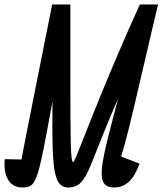

<svg xmlns="http://www.w3.org/2000/svg" viewBox="-68 -820 723 854"><path d="M33 14Q-10 14 -31 -19Q-52 -52 -47 -112L55 -110Q55 -103 50 -95.5Q45 -88 37.5 -83Q30 -78 23 -78Q21 -78 36 -156Q51 -234 83 -394Q115 -554 164 -800H245Q245 -682 245 -587Q245 -492 245 -419Q245 -346 245.5 -292Q246 -238 246.5 -201Q247 -164 248.5 -141.5Q250 -119 252 -109Q254 -99 257 -99Q260 -99 269.5 -120.5Q279 -142 295 -183.5Q311 -225 335 -285Q359 -345 391 -423Q423 -501 463.5 -595.5Q504 -690 554 -800H635Q618 -729 601 -656Q584 -583 567.5 -512.5Q551 -442 536 -377.5Q521 -313 507.5 -258.5Q494 -204 482.5 -163.5Q471 -123 463 -100.5Q455 -78 450 -78Q447 -78 449 -85Q451 -92 455 -130L553 -92Q531 -34 503.5 -10Q476 14 440 14Q400 14 389.5 -14.5Q379 -43 389.5 -103Q400 -163 425.5 -259Q451 -355 485 -489Q519 -623 554 -800H635Q576 -657 531 -552.5Q486 -448 452.5 -370.5Q419 -293 394 -231Q359 -142 337 -88Q315 -34 293.5 -10Q272 14 235 14Q206 14 191 -11Q176 -36 170.5 -93Q165 -150 165 -244Q165 -338 165.5 -475.5Q166 -613 164 -800H245Q209 -607 184 -470.5Q159 -334 142.5 -244.5Q126 -155 114 -102.5Q102 -50 91 -25Q80 0 66.5 7Q53 14 33 14Z"/></svg>

Font: Victor Mono Thin
Style: Italic
Weight: 100
Italic angle: -12°
Monospace: yes
Designer: Rune Bjørnerås
Version: Version 1.561;gftools[0.9.30]